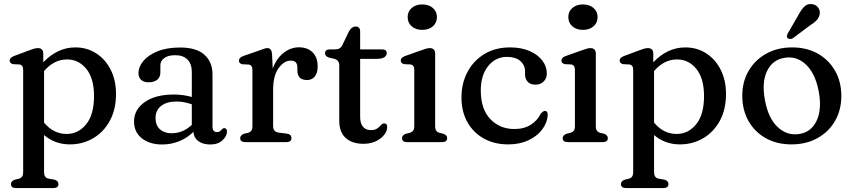

<svg xmlns="http://www.w3.org/2000/svg" viewBox="-20 -721 4330 974"><path d="M199.5 -448.5V-405Q233.5 -441 274.5 -460.8Q315.5 -480.5 362 -480.5Q421.5 -480.5 468.2 -450.2Q515 -420 541.8 -366.8Q568.5 -313.5 568.5 -244.5Q568.5 -166 537.2 -108.5Q506 -51 452.8 -19.8Q399.5 11.5 334.5 11.5Q259 11.5 203.5 -36V151.5Q203.5 180 225 185L257 190.5Q276.5 197 276.5 212.5Q276.5 233 250.5 233H61.5Q35.5 233 35.5 212.5Q35.5 198 55 190.5L76 185.5Q86.5 182.5 92 174.8Q97.5 167 97.5 151.5V-366.5Q97.5 -391 79 -394L46.5 -395.5Q29 -399.5 29 -414Q29 -428.5 51.5 -437L126.5 -465Q141.5 -470.5 152.2 -473.8Q163 -477 172 -477Q199.5 -477 199.5 -448.5ZM320 -419.5Q254 -419.5 203.5 -360.5V-99Q251 -41.5 318 -41.5Q377 -41.5 417 -90.5Q457 -139.5 457 -233.5Q457 -323.5 418 -371.5Q379 -419.5 320 -419.5Z M660 -104.5Q660 -165 714.2 -203.2Q768.5 -241.5 862.5 -241.5Q887.5 -241.5 910.8 -238Q934 -234.5 953 -229V-356Q953 -397 931 -419Q909 -441 869 -441Q832 -441 812.8 -426Q793.5 -411 793.5 -390V-354Q793.5 -329.5 777.5 -316.5Q761.5 -303.5 733.5 -303.5Q708.5 -303.5 695.5 -316.2Q682.5 -329 682.5 -350.5Q682.5 -382 707.2 -411.8Q732 -441.5 779.2 -460.8Q826.5 -480 894 -480Q976.5 -480 1017.2 -443Q1058 -406 1058 -344.5V-78.5Q1058 -51 1080.5 -51Q1090.5 -51 1095.5 -55Q1100.5 -59 1104 -63Q1107 -66 1110 -68.5Q1113 -71 1117 -71Q1131.5 -71 1131.5 -53.5Q1131.5 -31 1108.8 -9.5Q1086 12 1046.5 12Q1010 12 987 -4.5Q964 -21 961 -52Q930 -21 888.8 -4.5Q847.5 12 803 12Q739.5 12 699.8 -19.2Q660 -50.5 660 -104.5ZM769 -122.5Q769 -84.5 791.8 -64.8Q814.5 -45 849.5 -45Q908 -45 953 -87.5V-192Q935.5 -198 916 -202Q896.5 -206 875 -206Q826 -206 797.5 -183.8Q769 -161.5 769 -122.5Z M1360 -447.5 1363.5 -373Q1383 -425.5 1419 -453.2Q1455 -481 1496 -481Q1540.5 -481 1566 -455.2Q1591.5 -429.5 1591.5 -385Q1591.5 -350.5 1576.8 -332.8Q1562 -315 1538 -315Q1488.5 -315 1488.5 -364V-380.5Q1488 -413.5 1454.5 -413.5Q1421.5 -413.5 1393.5 -375.8Q1365.5 -338 1365.5 -263.5V-81.5Q1365.5 -52.5 1392.5 -48.5L1435.5 -43Q1458.5 -39.5 1458.5 -20.5Q1458.5 0 1432.5 0H1224.5Q1198.5 0 1198.5 -20.5Q1198.5 -35 1218 -42.5L1239 -47.5Q1249.5 -50.5 1255 -58.2Q1260.5 -66 1260.5 -81.5V-366Q1260.5 -390.5 1242 -393.5L1209.5 -395Q1192 -399 1192 -413.5Q1192 -428.5 1214.5 -437L1292.5 -464Q1309 -470.5 1319.5 -473.8Q1330 -477 1336.5 -477Q1357.5 -477 1360 -447.5Z M1675 -423 1650 -428.5Q1629 -435 1629 -450.5Q1629 -470.5 1653 -470.5H1680.5Q1693.5 -470.5 1702.5 -475.8Q1711.5 -481 1718 -495L1750 -561.5Q1764.5 -586.5 1783.5 -586.5Q1807 -586.5 1807 -561V-470.5H1917.5Q1942 -470.5 1942 -451.5Q1942 -439 1930 -430.8Q1918 -422.5 1891.5 -422.5H1807V-128Q1807 -95.5 1821.2 -78.2Q1835.5 -61 1861 -61Q1882.5 -61 1894 -69.5Q1905.5 -78 1912.8 -86.5Q1920 -95 1929.5 -95Q1945.5 -94.5 1944 -74Q1942.5 -43 1908 -17.2Q1873.5 8.5 1823.5 8.5Q1767 8.5 1734 -20.8Q1701 -50 1701 -109.5V-388.5Q1701 -416.5 1675 -423Z M2122 -569.5Q2089 -569.5 2068.5 -587.5Q2048 -605.5 2048 -634.5Q2048 -662.5 2068.5 -680.5Q2089 -698.5 2122 -698.5Q2155.5 -698.5 2176 -680.5Q2196.5 -662.5 2196.5 -634.5Q2196.5 -605.5 2176 -587.5Q2155.5 -569.5 2122 -569.5ZM2187.5 -448.5V-81.5Q2187.5 -66 2193 -58.2Q2198.5 -50.5 2209 -47.5L2229 -42.5Q2248.5 -35.5 2248.5 -20.5Q2248.5 0 2222.5 0H2045.5Q2019.5 0 2019.5 -20.5Q2019.5 -35 2039 -42.5L2060 -47.5Q2070.5 -51 2076 -58.5Q2081.5 -66 2081.5 -81.5V-366.5Q2081.5 -391 2063 -394L2030.5 -395.5Q2013 -399.5 2013 -414Q2013 -429 2035.5 -437L2114.5 -465Q2130 -470.5 2140.8 -473.8Q2151.5 -477 2160 -477Q2187.5 -477 2187.5 -448.5Z M2754 -348.5Q2754 -324 2738.2 -307.8Q2722.5 -291.5 2696.5 -291.5Q2671 -291.5 2657.2 -306Q2643.5 -320.5 2643.5 -344V-358.5Q2643.5 -391.5 2619 -412Q2594.5 -432.5 2552 -432.5Q2494 -432.5 2456.5 -386Q2419 -339.5 2419 -262Q2419 -167.5 2467.2 -117Q2515.5 -66.5 2589.5 -66.5Q2639 -66.5 2673 -88.5Q2707 -110.5 2722.5 -143.5Q2735.5 -158.5 2744 -158.5Q2759 -158 2758.5 -137.5Q2756 -97.5 2730 -63.5Q2704 -29.5 2659.8 -9Q2615.5 11.5 2558.5 11.5Q2488 11.5 2434.5 -18.2Q2381 -48 2351 -101.5Q2321 -155 2321 -226.5Q2321 -298.5 2351.5 -356Q2382 -413.5 2437.5 -447Q2493 -480.5 2567.5 -480.5Q2625 -480.5 2667 -462Q2709 -443.5 2731.5 -413.5Q2754 -383.5 2754 -348.5Z M2937 -569.5Q2904 -569.5 2883.5 -587.5Q2863 -605.5 2863 -634.5Q2863 -662.5 2883.5 -680.5Q2904 -698.5 2937 -698.5Q2970.5 -698.5 2991 -680.5Q3011.5 -662.5 3011.5 -634.5Q3011.5 -605.5 2991 -587.5Q2970.5 -569.5 2937 -569.5ZM3002.5 -448.5V-81.5Q3002.5 -66 3008 -58.2Q3013.5 -50.5 3024 -47.5L3044 -42.5Q3063.5 -35.5 3063.5 -20.5Q3063.5 0 3037.5 0H2860.5Q2834.5 0 2834.5 -20.5Q2834.5 -35 2854 -42.5L2875 -47.5Q2885.5 -51 2891 -58.5Q2896.5 -66 2896.5 -81.5V-366.5Q2896.5 -391 2878 -394L2845.5 -395.5Q2828 -399.5 2828 -414Q2828 -429 2850.5 -437L2929.5 -465Q2945 -470.5 2955.8 -473.8Q2966.5 -477 2975 -477Q3002.5 -477 3002.5 -448.5Z M3294 -448.5V-405Q3328 -441 3369 -460.8Q3410 -480.5 3456.5 -480.5Q3516 -480.5 3562.8 -450.2Q3609.5 -420 3636.2 -366.8Q3663 -313.5 3663 -244.5Q3663 -166 3631.8 -108.5Q3600.5 -51 3547.2 -19.8Q3494 11.5 3429 11.5Q3353.5 11.5 3298 -36V151.5Q3298 180 3319.5 185L3351.5 190.5Q3371 197 3371 212.5Q3371 233 3345 233H3156Q3130 233 3130 212.5Q3130 198 3149.5 190.5L3170.5 185.5Q3181 182.5 3186.5 174.8Q3192 167 3192 151.5V-366.5Q3192 -391 3173.5 -394L3141 -395.5Q3123.5 -399.5 3123.5 -414Q3123.5 -428.5 3146 -437L3221 -465Q3236 -470.5 3246.8 -473.8Q3257.5 -477 3266.5 -477Q3294 -477 3294 -448.5ZM3414.5 -419.5Q3348.5 -419.5 3298 -360.5V-99Q3345.5 -41.5 3412.5 -41.5Q3471.5 -41.5 3511.5 -90.5Q3551.5 -139.5 3551.5 -233.5Q3551.5 -323.5 3512.5 -371.5Q3473.5 -419.5 3414.5 -419.5Z M3998.5 -480.5Q4072.5 -480.5 4128.5 -449Q4184.5 -417.5 4216.2 -362Q4248 -306.5 4248 -234Q4248 -163 4216 -107.5Q4184 -52 4126.8 -20.2Q4069.5 11.5 3995 11.5Q3921 11.5 3864.8 -20Q3808.5 -51.5 3777 -107.2Q3745.5 -163 3745.5 -236Q3745.5 -306 3777.5 -361.2Q3809.5 -416.5 3866.8 -448.5Q3924 -480.5 3998.5 -480.5ZM4036.5 -41.5Q4096 -51.5 4123 -109.2Q4150 -167 4133.5 -256.5Q4116 -349 4068.2 -393.8Q4020.5 -438.5 3958.5 -427.5Q3898.5 -417.5 3871 -360.2Q3843.5 -303 3860.5 -213Q3877.5 -120 3926 -75.5Q3974.5 -31 4036.5 -41.5ZM4029.5 -643.5Q4044.5 -672 4060.5 -687.8Q4076.5 -703.5 4100.5 -700Q4120.5 -697 4130.8 -682Q4141 -667 4138.5 -650Q4135.5 -632 4122.8 -618.5Q4110 -605 4087.5 -591L4001.5 -526.5Q3995 -523.5 3987.8 -523.2Q3980.5 -523 3976 -527.5Q3970.5 -532.5 3971.8 -539.2Q3973 -546 3977 -552.5Z"/></svg>

Font: Fraunces 9pt Soft
Style: Regular
Weight: 400
Version: Version 1.000;[0bf87f6ff]